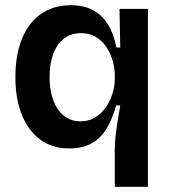

<svg xmlns="http://www.w3.org/2000/svg" viewBox="-20 -556 649 736"><path d="M420 160V20Q420 -6 423 -34Q426 -62 431 -92Q436 -122 441 -152H425Q412 -102 389.5 -64.5Q367 -27 332 -7Q297 13 245 13Q180 13 134 -21Q88 -55 63.5 -116.5Q39 -178 39 -260Q39 -345 64 -407Q89 -469 137 -502.5Q185 -536 252 -536Q301 -536 336 -517.5Q371 -499 393.5 -463Q416 -427 426 -374H441L438 -522H547V-278V160ZM289 -91Q315 -91 335.5 -101Q356 -111 372 -128Q388 -145 398.5 -166Q409 -187 414.5 -209.5Q420 -232 420 -253V-268Q420 -296 411.5 -324.5Q403 -353 387 -377Q371 -401 346.5 -415Q322 -429 290 -429Q252 -429 225 -408Q198 -387 184 -349Q170 -311 170 -259Q170 -211 184 -172.5Q198 -134 224.5 -112.5Q251 -91 289 -91Z"/></svg>

Font: Bricolage Grotesque 36pt SemiBold
Style: Regular
Weight: 600
Designer: Mathieu Triay
Foundry: Atelier Triay
Version: Version 1.001;gftools[0.9.33.dev8+g029e19f]